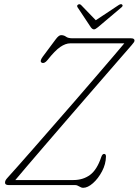

<svg xmlns="http://www.w3.org/2000/svg" viewBox="-20 -882 661 915"><path d="M338 0H22Q4 0 4 -11Q4 -18 6.8 -23Q9.5 -28 15.5 -34.5Q30.5 -51 63.2 -87.8Q96 -124.5 140.2 -175.2Q184.5 -226 235 -283.8Q285.5 -341.5 336.8 -400.5Q388 -459.5 434.2 -513.5Q480.5 -567.5 516.8 -609.8Q553 -652 572.5 -675.5H315Q292.5 -675.5 267.2 -658.2Q242 -641 206.5 -596Q191.5 -577.5 179.5 -583Q167 -589 183.5 -611.5L245 -694Q260 -714.5 271 -714.5Q285 -714.5 294.8 -707Q304.5 -699.5 326.5 -699.5H604.5Q621.5 -699.5 621 -688Q621 -682 607.5 -667Q594 -651.5 562.2 -615Q530.5 -578.5 486.5 -527.8Q442.5 -477 391.8 -418.5Q341 -360 289.8 -300.5Q238.5 -241 191.8 -186.8Q145 -132.5 108.8 -90Q72.5 -47.5 53 -24H330Q375.5 -24 408.8 -48.2Q442 -72.5 462.5 -133.5Q467.5 -148.5 476 -148.5Q485 -148.5 485 -136.5Q484.5 -100 466.2 -65.5Q448 -31 423 -9Q398 13 376.5 13Q367.5 13 357.5 6.5Q347.5 0 338 0ZM447 -752.5Q434.5 -742 428 -742Q420 -742 412.5 -752.5L349.5 -847.5Q344.5 -856 353 -860.5Q360 -864.5 367 -857.5L436.5 -785.5L545 -857.5Q556.5 -865 561.5 -860.5Q568 -855 559.5 -847.5Z"/></svg>

Font: Fraunces 72pt S100 Thin
Style: Italic
Weight: 100
Italic angle: -16°
Version: Version 1.000; ttfautohint (v1.8.3)